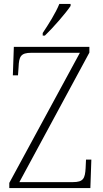

<svg xmlns="http://www.w3.org/2000/svg" viewBox="-20 -951 519 971"><path d="M196 -784V-771H207C249 -811 314 -886 337 -921V-931H280C262 -886 226 -829 196 -784ZM27 0H437L442 -144H415L413 -101C410 -49 402 -30 349 -30H78L432 -685V-714H50L45 -570H71L74 -612C76 -665 85 -684 138 -684H384L27 -26Z"/></svg>

Font: Noto Serif Myanmar SemiCondensed ExtraLight
Style: Regular
Weight: 200
Width: 4
Designer: Ben Mitchell and the Monotype Design Team
Foundry: Monotype Imaging Inc.
Version: Version 2.106